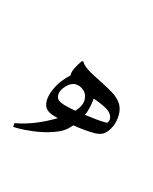

<svg xmlns="http://www.w3.org/2000/svg" viewBox="-188 -868 886 1113"><g transform="rotate(15 254.5 -311.5)"><path d="M-26.4 -43Q-41.5 -43 -52.7 -43.9L-50.8 -66.9Q64 -86.9 184.6 -160.2Q136.2 -169.4 116 -188Q95.7 -206.5 95.7 -241.7Q95.7 -272.5 112.5 -310.8Q129.4 -349.1 151.4 -375.7Q173.3 -402.3 190.9 -417.5V-423.8Q190.9 -455.1 233.9 -516.1L242.7 -514.2Q256.8 -484.4 339.4 -443.8Q437 -395.5 465.8 -373.5Q494.6 -351.6 507.6 -326.9Q520.5 -302.2 520.5 -270Q520.5 -231 506.8 -199.5Q493.2 -168 471.9 -149.4Q450.7 -130.9 412.1 -130.9Q355 -130.9 281.2 -142.6Q255.9 -111.8 228 -96.4Q200.2 -81.1 156.2 -68.1Q112.3 -55.2 62.7 -49.1Q13.2 -43 -26.4 -43ZM306.6 -301.3Q306.6 -335 283.9 -355.5Q261.2 -376 231.9 -376Q205.6 -376 178.5 -347.4Q151.4 -318.8 151.4 -292Q151.4 -271.5 163.1 -261Q174.8 -250.5 206.1 -241.7Q237.3 -232.9 271.5 -227.5Q306.6 -266.1 306.6 -301.3ZM331.5 -218.8Q413.1 -207.5 450.2 -207.5H463.9Q468.3 -207.5 472.7 -215.3Q477.1 -223.1 477.1 -231.9Q477.1 -256.8 453.4 -276.9Q429.7 -296.9 356 -323.2Q350.6 -263.7 331.5 -218.8ZM305.2 -779.8ZM260.3 157.2Z"/></g></svg>

Font: Noto Nastaliq Urdu
Style: Regular
Weight: 400
Designer: Monotype Design Team
Foundry: Monotype Imaging Inc.
Version: Version 1.02 uh